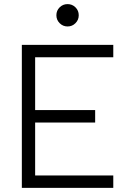

<svg xmlns="http://www.w3.org/2000/svg" viewBox="-20 -911 626 931"><path d="M85.9 0V-693.4H529.3V-633.3H150.4V-377.4H441.4V-316.9H150.4V-60.1H529.3V0ZM307.6 -782.7Q285.2 -782.7 269.3 -798.6Q253.4 -814.5 253.4 -836.9Q253.4 -859.9 269.3 -875.5Q285.2 -891.1 307.6 -891.1Q330.1 -891.1 345.9 -875.5Q361.8 -859.9 361.8 -836.9Q361.8 -814.5 345.9 -798.6Q330.1 -782.7 307.6 -782.7Z"/></svg>

Font: Cascadia Code NF Light
Style: Regular
Weight: 300
Monospace: yes
Designer: Aaron Bell
Foundry: Saja Typeworks
Version: Version 2404.023; ttfautohint (v1.8.4)